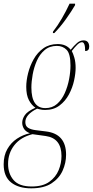

<svg xmlns="http://www.w3.org/2000/svg" viewBox="-66 -786 506 1046"><path d="M104 240Q35 240 -5.5 208Q-46 176 -46 109Q-46 61 -26 26Q-6 -9 26.5 -30.5Q59 -52 97 -60Q74 -69 64.5 -84.5Q55 -100 55 -117Q55 -138 69.5 -159Q84 -180 127 -199Q106 -213 91.5 -240.5Q77 -268 77 -313Q77 -347 87 -387Q97 -427 117.5 -463.5Q138 -500 170.5 -523Q203 -546 248 -546Q295 -546 319 -515Q338 -538 354 -552Q370 -566 389 -566Q405 -566 412.5 -556.5Q420 -547 420 -532Q420 -508 398 -508Q398 -556 381 -556Q369 -556 355.5 -543Q342 -530 325 -508Q332 -496 339 -472Q346 -448 346 -416Q346 -386 337.5 -347Q329 -308 309.5 -271.5Q290 -235 258 -211Q226 -187 180 -187Q163 -187 152 -190Q141 -193 136 -194Q72 -162 72 -121Q72 -99 87.5 -89.5Q103 -80 128 -77L184 -70Q294 -57 294 57Q294 102 275 144Q256 186 214.5 213Q173 240 104 240ZM181 -197Q219 -197 245 -220Q271 -243 287 -279Q303 -315 310.5 -355Q318 -395 318 -429Q318 -493 297 -514.5Q276 -536 244 -536Q204 -536 177 -513Q150 -490 134.5 -454.5Q119 -419 112 -380Q105 -341 105 -309Q105 -197 181 -197ZM107 230Q167 230 202.5 204.5Q238 179 253.5 141Q269 103 269 64Q269 -33 183 -45L111 -55Q47 -39 12.5 4.5Q-22 48 -22 107Q-22 160 8 195Q38 230 107 230ZM223 -614Q248 -646 271 -685.5Q294 -725 313 -766H343V-758Q324 -725 293 -681.5Q262 -638 230 -606H222Z"/></svg>

Font: Noto Serif Display ExtraCondensed Thin
Style: Italic
Weight: 100
Width: 2
Italic angle: -12°
Designer: Monotype Design Team
Foundry: Monotype Imaging Inc.
Version: Version 2.009